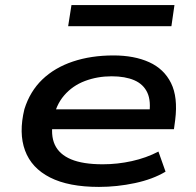

<svg xmlns="http://www.w3.org/2000/svg" viewBox="-20 -726 771 755"><path d="M369 9Q250 9 177 -28Q104 -65 78.5 -134Q53 -203 76 -297Q98 -367 146.5 -413.5Q195 -460 266.5 -484Q338 -508 426 -508Q508 -508 566.5 -481.5Q625 -455 652.5 -399.5Q680 -344 669 -255L664 -218H158L170 -296H594L566 -272Q575 -328 559.5 -361.5Q544 -395 508 -410.5Q472 -426 419 -426Q363 -426 314 -407.5Q265 -389 232 -350.5Q199 -312 189 -254V-253Q178 -195 195.5 -157Q213 -119 259.5 -99.5Q306 -80 384 -80Q442 -80 498.5 -92.5Q555 -105 603 -130L631 -51Q581 -21 510.5 -6Q440 9 369 9ZM248 -623 261 -706H666L654 -623Z"/></svg>

Font: Nunito Sans 7pt Expanded SemiBold
Style: Italic
Weight: 600
Width: 7
Italic angle: -9°
Designer: Vernon Adams
Foundry: Vernon Adams
Version: Version 3.101;gftools[0.9.27]